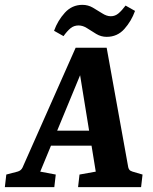

<svg xmlns="http://www.w3.org/2000/svg" viewBox="-36 -772 633 792"><path d="M158 -233H377L391 -171H135ZM493 -82Q494 -77 497.5 -72Q501 -67 511 -64L552 -52L546 0H286L292 -52L359 -64L284 -526H321L130 -64L194 -52L188 0H-16L-10 -52L36 -64Q51 -68 57 -81L276 -575H404ZM404 -620Q381 -620 361 -632Q341 -644 323.5 -655.5Q306 -667 288 -667Q269 -667 255 -655.5Q241 -644 226 -623L187 -645Q202 -687 231.5 -719.5Q261 -752 304 -752Q327 -752 347 -740.5Q367 -729 385.5 -717Q404 -705 421 -705Q439 -705 453 -717Q467 -729 482 -749L521 -727Q506 -685 477 -652.5Q448 -620 404 -620Z"/></svg>

Font: Rasa
Style: Bold Italic
Weight: 700
Italic angle: -7.10001°
Designer: Anna Giedrys (Yrsa+Rasa design), David Brezina (Yrsa art-direction, Rasa art-direction, design)
Foundry: Rosetta Type Foundry
Version: Version 2.004